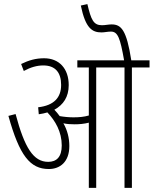

<svg xmlns="http://www.w3.org/2000/svg" viewBox="-20 -916 749 936"><path d="M318 -204C318 -244 308 -282 289 -315C306 -311 325 -310 344 -310C366 -310 390 -312 413 -318V0H449V-587H587V0H623V-587H709V-622H620C597 -770 571 -797 524 -797C509 -797 493 -793 477 -793C436 -793 424 -819 406 -896L374 -889C397 -777 430 -758 475 -758C490 -758 504 -762 521 -762C555 -762 566 -729 585 -622H357V-587H413V-353C389 -346 365 -344 338 -344C317 -344 294 -346 271 -350C263 -361 254 -372 245 -381C289 -405 315 -444 315 -501C315 -582 268 -632 195 -632C154 -632 120 -622 83 -604L96 -570C129 -588 160 -597 191 -597C250 -597 278 -562 278 -502C278 -441 244 -402 166 -393L169 -359C184 -361 198 -364 211 -368C250 -327 281 -273 281 -207C281 -151 256 -127 215 -127C143 -127 100 -195 56 -360L21 -351C75 -157 127 -92 218 -92C272 -92 318 -126 318 -204Z"/></svg>

Font: Noto Sans ExtraCondensed ExtraLight
Style: Italic
Weight: 200
Width: 2
Italic angle: -12°
Designer: Monotype Design Team
Foundry: Monotype Imaging Inc.
Version: Version 2.013